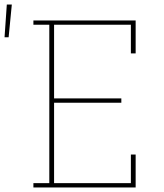

<svg xmlns="http://www.w3.org/2000/svg" viewBox="-103 -825 723 845"><path d="M44 0V-19H114V-716H44V-735H494V-590H473V-716H135V-392H431V-373H135V-19H473V-145H494V0ZM-83 -661 -73 -805H-51L-65 -661Z"/></svg>

Font: Iosevka HT Thin Extended
Style: Regular
Weight: 100
Width: 7
Monospace: yes
Designer: Belleve Invis
Foundry: Belleve Invis
Version: Version 32.3.0; ttfautohint (v1.8.4)